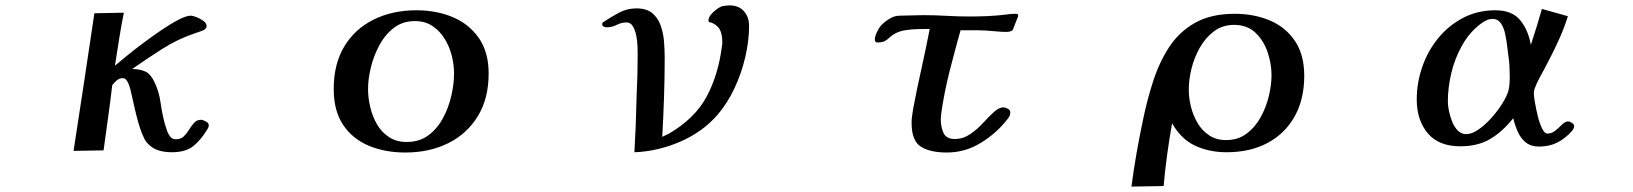

<svg xmlns="http://www.w3.org/2000/svg" viewBox="-20 -559 6040 710"><path d="M752 -96Q752 -92 751 -89Q750 -86 748 -83Q723 -41 694.5 -18.5Q666 4 615 4Q587 4 564 -3.5Q541 -11 522 -33Q514 -43 506 -63Q498 -83 491 -107.5Q484 -132 479 -154.5Q474 -177 471 -190Q468 -205 462.5 -227Q457 -249 449 -261Q443 -270 434 -270Q421 -270 411.5 -261.5Q402 -253 395 -244Q388 -183 379.5 -123Q371 -63 363 -3L252 -1Q272 -129 291 -256Q310 -383 329 -510L438 -512Q428 -463 420.5 -414.5Q413 -366 405 -316Q419 -328 446.5 -350.5Q474 -373 508 -398.5Q542 -424 576.5 -447.5Q611 -471 640 -486Q669 -501 685 -501Q693 -501 707 -495.5Q721 -490 732.5 -481.5Q744 -473 744 -463Q744 -451 727 -445Q710 -439 701 -436Q638 -415 580.5 -378.5Q523 -342 469 -304Q500 -303 518.5 -294Q537 -285 551 -256Q568 -221 573.5 -181Q579 -141 589 -103Q592 -93 596.5 -79Q601 -65 609 -54.5Q617 -44 630 -44Q649 -44 660 -55Q671 -66 679.5 -80Q688 -94 698 -105Q708 -116 723 -116Q730 -116 741 -110Q752 -104 752 -96Z M1659 -288Q1659 -320 1650.5 -353.5Q1642 -387 1624 -416Q1606 -445 1579 -463Q1552 -481 1514 -481Q1469 -481 1436.5 -456Q1404 -431 1383 -392Q1362 -353 1351.5 -310Q1341 -267 1341 -230Q1341 -198 1349 -163.5Q1357 -129 1374 -99.5Q1391 -70 1418.5 -52Q1446 -34 1484 -34Q1531 -34 1564 -58.5Q1597 -83 1618 -122Q1639 -161 1649 -205Q1659 -249 1659 -288ZM1787 -287Q1787 -195 1747 -129.5Q1707 -64 1637.5 -29.5Q1568 5 1479 5Q1404 5 1344 -20Q1284 -45 1249 -97Q1214 -149 1214 -230Q1214 -322 1253 -387Q1292 -452 1361.5 -486.5Q1431 -521 1520 -521Q1594 -521 1654.5 -495.5Q1715 -470 1751 -418Q1787 -366 1787 -287Z M2750 -463Q2750 -408 2736 -348Q2722 -288 2696 -232.5Q2670 -177 2633 -134Q2577 -70 2494 -34.5Q2411 1 2326 4Q2329 -47 2331 -98.5Q2333 -150 2334 -201Q2336 -240 2337 -279Q2338 -318 2338 -356Q2338 -367 2337.5 -386.5Q2337 -406 2333 -426.5Q2329 -447 2320.5 -461.5Q2312 -476 2297 -476Q2278 -476 2260.5 -467Q2243 -458 2223 -458Q2218 -458 2212.5 -460.5Q2207 -463 2207 -469Q2207 -474 2208 -475Q2209 -476 2212 -478Q2239 -496 2269 -512Q2299 -528 2333 -528Q2371 -528 2392 -510.5Q2413 -493 2423 -465Q2433 -437 2435.5 -405Q2438 -373 2438 -345Q2438 -272 2435.5 -199Q2433 -126 2429 -53Q2435 -56 2441.5 -59Q2448 -62 2454 -65Q2550 -121 2593.5 -202.5Q2637 -284 2650 -391Q2651 -394 2651 -397.5Q2651 -401 2651 -404Q2651 -425 2645 -442.5Q2639 -460 2620 -471Q2616 -473 2611.5 -475Q2607 -477 2602 -477Q2600 -479 2600 -484Q2600 -494 2609 -505Q2618 -516 2630.5 -525Q2643 -534 2651 -536Q2665 -539 2678 -539Q2712 -539 2731 -517.5Q2750 -496 2750 -463Z M3745 -499 3725 -448Q3717 -441 3702 -441Q3683 -441 3664 -443Q3645 -445 3626 -446Q3613 -447 3599.5 -447Q3586 -447 3572 -447H3532Q3511 -372 3491.5 -295.5Q3472 -219 3461 -142Q3460 -136 3459.5 -129.5Q3459 -123 3459 -117Q3459 -90 3469 -67.5Q3479 -45 3511 -45Q3541 -45 3567 -62.5Q3593 -80 3614.5 -103.5Q3636 -127 3655 -144.5Q3674 -162 3691 -162Q3697 -162 3706.5 -157Q3716 -152 3716 -144Q3716 -137 3713.5 -131Q3711 -125 3706 -119Q3666 -67 3607.5 -31Q3549 5 3481 5Q3420 5 3385.5 -16.5Q3351 -38 3351 -105Q3351 -119 3353 -132Q3355 -145 3357 -158Q3371 -232 3387.5 -305.5Q3404 -379 3418 -452Q3400 -452 3376 -451.5Q3352 -451 3329 -447.5Q3306 -444 3290 -435Q3276 -427 3268.5 -419.5Q3261 -412 3251.5 -407Q3242 -402 3223 -402Q3221 -402 3218 -404.5Q3215 -407 3215 -410Q3215 -424 3221 -436.5Q3227 -449 3234 -460Q3246 -475 3266.5 -488Q3287 -501 3306 -501Q3328 -501 3349.5 -502Q3371 -503 3393 -503Q3437 -503 3480 -500.5Q3523 -498 3566 -498Q3600 -498 3633 -499.5Q3666 -501 3699 -505Q3717 -508 3734 -508Q3737 -508 3741 -507.5Q3745 -507 3745 -502Z M4682 -281Q4682 -323 4667.5 -366Q4653 -409 4622.5 -438Q4592 -467 4543 -467Q4501 -467 4469.5 -443.5Q4438 -420 4417 -383Q4396 -346 4386 -305Q4376 -264 4376 -228Q4376 -197 4384 -164.5Q4392 -132 4408.5 -104Q4425 -76 4451.5 -58.5Q4478 -41 4514 -41Q4558 -41 4589.5 -64.5Q4621 -88 4641.5 -125Q4662 -162 4672 -203.5Q4682 -245 4682 -281ZM4803 -279Q4803 -192 4767.5 -128.5Q4732 -65 4667.5 -30.5Q4603 4 4516 4Q4452 4 4400 -20Q4348 -44 4315 -102H4314Q4304 -45 4296 13Q4288 71 4283 129L4164 131Q4172 69 4183 6.5Q4194 -56 4207 -117Q4222 -190 4244.5 -259.5Q4267 -329 4303.5 -385Q4340 -441 4399 -474.5Q4458 -508 4546 -508Q4618 -508 4676.5 -483Q4735 -458 4769 -407Q4803 -356 4803 -279Z M5563 -272Q5563 -292 5562 -312.5Q5561 -333 5558 -352Q5556 -365 5553.5 -387.5Q5551 -410 5546 -433.5Q5541 -457 5530 -473Q5519 -489 5501 -489Q5488 -489 5478 -484.5Q5468 -480 5457 -472Q5415 -441 5387.5 -392.5Q5360 -344 5347 -289.5Q5334 -235 5334 -183Q5334 -169 5338 -149Q5342 -129 5350 -109Q5358 -89 5371 -76Q5384 -63 5402 -63Q5423 -63 5448 -80.5Q5473 -98 5496.5 -124.5Q5520 -151 5536.5 -178Q5553 -205 5558 -224Q5561 -236 5562 -248Q5563 -260 5563 -272ZM5801 -93Q5801 -88 5799.5 -85Q5798 -82 5795 -77Q5770 -48 5740 -32.5Q5710 -17 5671 -17Q5641 -17 5622 -32.5Q5603 -48 5592.5 -72Q5582 -96 5576 -121H5575Q5536 -72 5490.5 -45Q5445 -18 5380 -18Q5300 -18 5259.5 -66.5Q5219 -115 5219 -191Q5219 -253 5239.5 -312Q5260 -371 5298.5 -418Q5337 -465 5390.5 -493Q5444 -521 5510 -521Q5571 -521 5601 -485Q5631 -449 5641 -393Q5652 -426 5662 -459Q5672 -492 5682 -526L5778 -499Q5762 -448 5739 -400Q5728 -376 5716 -352.5Q5704 -329 5692 -306Q5682 -287 5672 -269Q5662 -251 5655 -231Q5652 -224 5652 -213Q5652 -204 5656 -180.5Q5660 -157 5666.5 -130Q5673 -103 5682.5 -84Q5692 -65 5702 -65Q5718 -65 5731.5 -76Q5745 -87 5756.5 -98.5Q5768 -110 5779 -110Q5785 -110 5793 -104.5Q5801 -99 5801 -93Z"/></svg>

Font: Kaisei HarunoUmi
Style: Bold
Weight: 700
Designer: Font-Kai, 金井和夫
Foundry: KAZUO KANAI
Version: Version 5.003